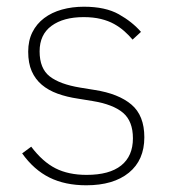

<svg xmlns="http://www.w3.org/2000/svg" viewBox="-20 -540 508 572"><path d="M237 12Q174 12 127.5 -11Q81 -34 46 -83L73 -103Q107 -58 145.5 -38.5Q184 -19 238 -19Q306 -19 341 -47Q376 -75 376 -128Q376 -179 346.5 -204Q317 -229 256 -239L213 -246Q179 -251 151.5 -261Q124 -271 104.5 -287.5Q85 -304 74.5 -328Q64 -352 64 -386Q64 -419 76.5 -444Q89 -469 111.5 -486Q134 -503 164.5 -511.5Q195 -520 230 -520Q294 -520 334 -497.5Q374 -475 400 -445L375 -422Q364 -435 350.5 -447Q337 -459 320 -468.5Q303 -478 280.5 -483.5Q258 -489 229 -489Q169 -489 133.5 -463Q98 -437 98 -387Q98 -336 128 -312.5Q158 -289 219 -279L262 -272Q333 -261 371.5 -228.5Q410 -196 410 -131Q410 -63 364 -25.5Q318 12 237 12Z"/></svg>

Font: IBM Plex Sans ExtLt
Style: Regular
Weight: 200
Designer: Mike Abbink, Paul van der Laan, Pieter van Rosmalen
Foundry: Bold Monday
Version: Version 3.005